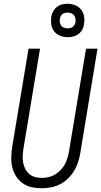

<svg xmlns="http://www.w3.org/2000/svg" viewBox="-20 -994 540 1022"><path d="M201 8Q173 8 147 2Q121 -4 100 -19Q79 -34 65 -56.5Q51 -79 45 -104.5Q39 -130 40 -157.5Q41 -185 45 -213L132 -735H193L105 -204Q102 -185 101 -166Q100 -147 103 -129.5Q106 -112 114 -96Q122 -80 135 -68.5Q148 -57 165.5 -52Q183 -47 202 -47Q220 -47 238 -51Q256 -55 272 -64.5Q288 -74 301.5 -87.5Q315 -101 324 -117.5Q333 -134 338.5 -151.5Q344 -169 347 -186L438 -735H499L407 -177Q403 -153 395 -129Q387 -105 373.5 -83Q360 -61 340.5 -42.5Q321 -24 298 -12.5Q275 -1 250 3.5Q225 8 201 8ZM340 -796Q319 -796 299.5 -804Q280 -812 268 -827.5Q256 -843 253 -864Q250 -885 253 -906Q256 -921 263.5 -934.5Q271 -948 283.5 -957.5Q296 -967 311 -970.5Q326 -974 340 -974Q361 -974 380.5 -966Q400 -958 412 -942.5Q424 -927 427.5 -906Q431 -885 427 -864Q425 -849 417.5 -835.5Q410 -822 397 -812.5Q384 -803 369.5 -799.5Q355 -796 340 -796ZM340 -843Q347 -843 354 -844.5Q361 -846 367 -850.5Q373 -855 376.5 -861.5Q380 -868 382 -875Q383 -885 381.5 -895Q380 -905 374.5 -912.5Q369 -920 359.5 -923.5Q350 -927 340 -927Q333 -927 326 -925.5Q319 -924 313 -919.5Q307 -915 303.5 -908.5Q300 -902 299 -895Q297 -885 298.5 -875Q300 -865 306 -857.5Q312 -850 321 -846.5Q330 -843 340 -843Z"/></svg>

Font: Iosevka Curly Light Oblique
Style: Regular
Weight: 300
Italic angle: -9°
Monospace: yes
Designer: Belleve Invis
Foundry: Belleve Invis
Version: Version 11.1.0; ttfautohint (v1.8.3)